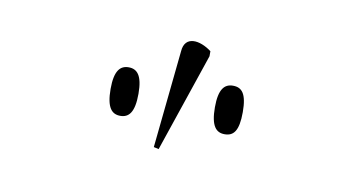

<svg xmlns="http://www.w3.org/2000/svg" viewBox="-36 -874 632 339"><g transform="rotate(10 280.0 -705.0)"><path d="M261 -606 321 -783V-792C300 -808 272 -812 270 -783L252 -608ZM184 -652C199 -652 209 -662 209 -696C209 -729 199 -739 184 -739C169 -739 159 -729 159 -696C159 -662 169 -652 184 -652ZM371 -652C387 -652 396 -662 396 -696C396 -729 387 -739 371 -739C356 -739 346 -729 346 -696C346 -662 356 -652 371 -652Z"/></g></svg>

Font: Noto Serif Display SemiCondensed ExtraLight
Style: Regular
Weight: 200
Width: 4
Designer: Monotype Design Team
Foundry: Monotype Imaging Inc.
Version: Version 2.009